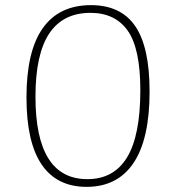

<svg xmlns="http://www.w3.org/2000/svg" viewBox="-20 -720 687 747"><path d="M83 -341Q83 -521 146.5 -610.5Q210 -700 334 -700Q450 -700 506 -618.5Q562 -537 562 -364Q562 -179 499.5 -86Q437 7 317 7Q201 7 142 -80Q83 -167 83 -341ZM526 -369Q526 -531 477 -600.5Q428 -670 332 -670Q225 -670 171.5 -589.5Q118 -509 118 -344Q118 -23 320 -23Q423 -23 474.5 -108Q526 -193 526 -369Z"/></svg>

Font: Bitter Pro ExtraLight
Style: Regular
Weight: 275
Designer: Sol Matas, and Bitter project Authors
Foundry: Sol Matas
Version: Version 1.010